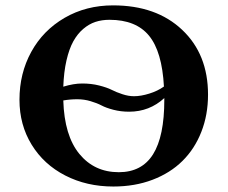

<svg xmlns="http://www.w3.org/2000/svg" viewBox="-20 -678 839 708"><path d="M747.1 -329.1C747.1 -428.4 715.3 -508.1 651.6 -568.1C588 -628.2 503.1 -658.2 397 -658.2C330.6 -658.2 270.9 -642.8 218 -612.1C165.1 -581.3 124.2 -539.5 95.2 -486.6C66.2 -433.7 51.8 -374.8 51.8 -310.1C51.8 -248.5 66.7 -193.4 96.7 -144.5C126.6 -95.7 168 -57.8 220.7 -30.8C273.4 -3.7 332.5 9.8 397.9 9.8C450.7 9.8 498.9 1.5 542.5 -15.1C586.1 -31.7 622.9 -54.9 652.8 -84.5C682.8 -114.1 706 -149.8 722.4 -191.7C738.9 -233.5 747.1 -279.3 747.1 -329.1ZM584.5 -358.9C568.8 -347.8 550.8 -339.1 530.3 -332.8C509.8 -326.4 491 -323.2 474.1 -323.2C460.4 -323.2 446.2 -325.7 431.4 -330.6C416.6 -335.4 403.4 -340.8 391.8 -346.7C380.3 -352.5 364.8 -357.9 345.5 -362.8C326.1 -367.7 305.3 -370.1 283.2 -370.1C262 -370.1 238.8 -366.2 213.4 -358.4C214.7 -394.5 218.6 -426.8 225.1 -455.1C231.6 -483.4 240 -506.8 250.2 -525.4C260.5 -543.9 272.7 -559.2 286.9 -571.3C301 -583.3 316 -592 331.8 -597.2C347.6 -602.4 364.9 -605 383.8 -605C448.9 -605 497.5 -585.4 529.5 -546.4C561.6 -507.3 579.9 -444.8 584.5 -358.9ZM585.9 -316.4V-310.1C585.9 -220.2 572.1 -153.2 544.4 -109.1C516.8 -65 474.6 -43 418 -43C358.1 -43 309.7 -65.4 272.7 -110.4C235.8 -155.3 216 -221 213.4 -307.6C230 -310.5 247.2 -312 265.1 -312C281.7 -312 298 -309.7 314 -304.9C329.9 -300.2 343.4 -294.9 354.5 -289.1C365.6 -283.2 380.1 -277.9 398.2 -273.2C416.3 -268.5 435.5 -266.1 456.1 -266.1C506.2 -266.1 549.5 -282.9 585.9 -316.4Z"/></svg>

Font: Linux Biolinum G
Style: Bold
Weight: 700
Designer: Philipp H. Poll
Foundry: Philipp H. Poll
Version: Version 1.1.0